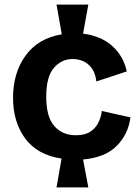

<svg xmlns="http://www.w3.org/2000/svg" viewBox="-20 -741 606 839"><path d="M227 78 249 -48Q143 -64 90 -136Q37 -208 37 -313Q37 -423 92 -498.5Q147 -574 250 -591L227 -721H366L343 -594Q421 -584 470 -540.5Q519 -497 534 -429L401 -385Q396 -432 368 -457.5Q340 -483 297 -483Q249 -483 215.5 -444.5Q182 -406 182 -318Q182 -230 217.5 -190Q253 -150 311 -150Q351 -150 374.5 -165.5Q398 -181 410 -205.5Q422 -230 425 -256L550 -228Q541 -156 491 -104.5Q441 -53 343 -44L366 78Z"/></svg>

Font: Bricolage Grotesque 10pt Bricolage Grotesque 10pt Regular
Style: Bold
Weight: 700
Designer: Mathieu Triay
Foundry: Atelier Triay
Version: Version 1.000; ttfautohint (v1.8.4.7-5d5b);gftools[0.9.32]